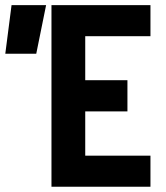

<svg xmlns="http://www.w3.org/2000/svg" viewBox="-29 -713 635 733"><path d="M167.5 0V-693.4H545.4V-574.7H296.4V-406.7H457.5V-287.6H296.4V-118.7H545.4V0ZM-8.8 -507.8 15.1 -693.4H147L109.4 -507.8Z"/></svg>

Font: Caskaydia Cove
Style: Bold
Weight: 700
Monospace: yes
Designer: Aaron Bell
Foundry: Saja Typeworks
Version: Version 4.300; ttfautohint (v1.8.3)